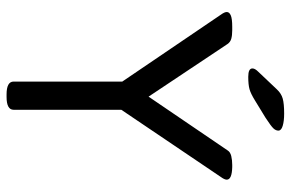

<svg xmlns="http://www.w3.org/2000/svg" viewBox="-174 -730 906 599"><g transform="rotate(90 279.5 -431.0)"><path d="M275 2Q235 2 235 -20V-359L26 -667Q18 -678 18 -685Q18 -693 28.5 -697.5Q39 -702 64 -702H75Q91 -702 101.5 -699Q112 -696 118 -687L282 -441L450 -688Q455 -696 467.5 -699Q480 -702 495 -702H502Q541 -701 541 -685Q541 -678 533 -667L323 -356V-20Q323 2 283 2ZM220 -752Q194 -752 194 -765Q194 -769 196.5 -773.5Q199 -778 205 -784L259 -841Q272 -855 288 -859.5Q304 -864 335 -864Q358 -864 373 -859.5Q388 -855 388 -846Q388 -838 381 -830.5Q374 -823 348 -806L294 -773Q273 -760 259 -756Q245 -752 220 -752Z"/></g></svg>

Font: Asap
Style: Regular
Weight: 400
Designer: Pablo Cosgaya
Foundry: Omnibus-Type
Version: Version 3.001